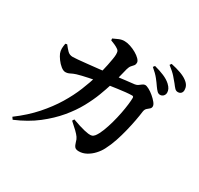

<svg xmlns="http://www.w3.org/2000/svg" viewBox="-179 -1030 1358 1312"><g transform="rotate(30 500.0 -374.0)"><path d="M854 -588Q841 -588 830.5 -598.5Q820 -609 808 -626Q794 -647 773.5 -673Q753 -699 717 -729L727 -742Q769 -731 803.5 -716.5Q838 -702 861 -681Q877 -666 883.5 -652.5Q890 -639 890 -625Q890 -610 880 -599Q870 -588 854 -588ZM567 24Q544 24 534.5 13.5Q525 3 518 -22Q514 -40 504 -54.5Q494 -69 474.5 -88Q455 -107 423 -135L432 -150Q462 -139 487.5 -131Q513 -123 532.5 -118.5Q552 -114 563 -113Q583 -111 592.5 -114.5Q602 -118 612 -130Q629 -153 643 -189Q657 -225 668.5 -266.5Q680 -308 688 -349Q696 -390 700 -423.5Q704 -457 704 -476Q704 -489 693 -489Q672 -489 643 -486Q614 -483 582.5 -478.5Q551 -474 520 -469.5Q489 -465 463 -460Q446 -458 422.5 -454Q399 -450 374.5 -444.5Q350 -439 327.5 -434Q305 -429 290 -424Q268 -417 251 -408Q234 -399 216 -399Q200 -399 180.5 -414.5Q161 -430 145 -452Q129 -474 122 -491Q115 -509 115.5 -527Q116 -545 120 -567L133 -570Q150 -548 166.5 -531Q183 -514 209 -514Q220 -514 249.5 -516.5Q279 -519 320 -523.5Q361 -528 408.5 -533Q456 -538 504 -544Q552 -550 595.5 -555.5Q639 -561 670 -564Q684 -566 694.5 -573.5Q705 -581 714.5 -588.5Q724 -596 735 -596Q746 -596 765.5 -585.5Q785 -575 804.5 -558.5Q824 -542 838 -525Q852 -508 852 -495Q852 -482 843 -474.5Q834 -467 823.5 -458Q813 -449 810 -431Q806 -398 798 -355.5Q790 -313 778.5 -266Q767 -219 751.5 -172.5Q736 -126 715 -86Q701 -58 677.5 -32.5Q654 -7 625.5 8.5Q597 24 567 24ZM56 46Q142 -18 202.5 -86.5Q263 -155 304.5 -223.5Q346 -292 372.5 -357.5Q399 -423 417 -483Q424 -505 431 -532.5Q438 -560 443.5 -587.5Q449 -615 453 -638.5Q457 -662 457 -676Q457 -692 454 -700.5Q451 -709 441 -715Q428 -724 412 -731Q396 -738 380 -744L379 -758Q397 -767 420 -776.5Q443 -786 464 -785Q484 -785 509.5 -776.5Q535 -768 557.5 -755Q580 -742 594.5 -727Q609 -712 609 -700Q609 -684 601.5 -675.5Q594 -667 585 -657Q576 -647 570 -626Q566 -611 560.5 -588Q555 -565 547.5 -537Q540 -509 530 -478Q518 -439 498 -386Q478 -333 445 -272.5Q412 -212 361 -151Q310 -90 238.5 -34.5Q167 21 68 63ZM950 -665Q936 -665 925.5 -676Q915 -687 901 -706Q887 -723 868 -745Q849 -767 809 -798L818 -811Q861 -802 894.5 -790Q928 -778 949 -762Q968 -748 976 -732.5Q984 -717 984 -700Q984 -684 975 -674.5Q966 -665 950 -665Z"/></g></svg>

Font: Noto Serif TC
Style: Bold
Weight: 700
Designer: Ryoko NISHIZUKA 西塚涼子 (kana & ideographs); Frank Grießhammer (Latin, Greek & Cyrillic); Wenlong ZHANG 张文龙 (bopomofo); San
Foundry: Adobe
Version: Version 2.002-H1;hotconv 1.1.0;makeotfexe 2.6.0